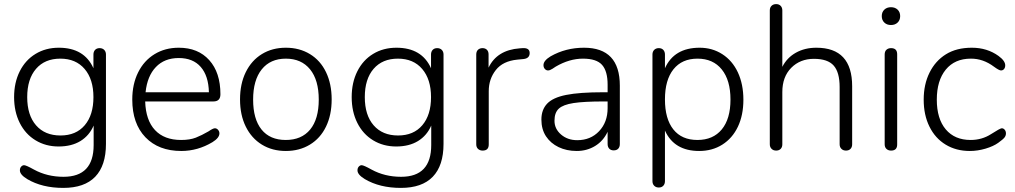

<svg xmlns="http://www.w3.org/2000/svg" viewBox="-20 -730 4954 937"><path d="M393.6 -118.9Q436 -168.9 436 -255.9Q436 -342.8 393.1 -393.3Q350.1 -443.8 274.4 -443.8Q198.7 -443.8 155.8 -394Q112.8 -344.2 112.8 -256.1Q112.8 -168 156 -118.4Q199.2 -68.8 275.1 -68.8Q351.1 -68.8 393.6 -118.9ZM267.1 -497.1Q391.1 -497.1 436 -397V-463.9Q436 -478 444.1 -486.6Q452.1 -495.1 466.1 -495.1Q480 -495.1 488.5 -486.6Q497.1 -478 497.1 -463.9V-27.8Q497.1 78.1 444.6 132.6Q392.1 187 288.8 187Q185.5 187 112.8 144Q76.7 122.1 77.1 101.1Q77.1 89.8 83.5 83Q89.8 76.2 97.7 76.2Q107.4 76.2 146 97.7Q210.4 132.8 290 132.8Q437 132.8 437 -22V-117.2Q416 -68.4 372.6 -41.7Q329.1 -15.1 266.1 -15.1Q203.1 -15.1 153.6 -45.2Q104 -75.2 76.4 -130.1Q48.8 -185.1 48.8 -256.1Q48.8 -327.1 76.4 -382.1Q104 -437 153.6 -467Q203.1 -497.1 267.1 -497.1Z M690.4 -279.8H999.5Q997.6 -359.9 959.7 -403.3Q921.9 -446.8 852.3 -446.8Q782.7 -446.8 740.7 -402.8Q698.7 -358.9 690.4 -279.8ZM1055.7 -270Q1055.7 -234.9 1021.5 -234.9H688.5Q691.4 -143.1 736.6 -95Q781.7 -46.9 863.8 -46.9Q906.7 -46.9 935.8 -58.3Q964.8 -69.8 997.6 -88.9Q1019.5 -104 1028.6 -104Q1037.6 -104 1044.2 -96.4Q1050.8 -88.9 1050.8 -79.1Q1050.8 -57.1 1016.6 -36.1Q944.8 6.8 864.7 6.8Q753.9 6.8 689.7 -60.1Q625.5 -127 625.5 -244.1Q625.5 -319.3 654.1 -376.7Q682.6 -434.1 734.1 -465.6Q785.6 -497.1 852.5 -497.1Q946.8 -497.1 1001.2 -436.5Q1055.7 -376 1055.7 -270Z M1493.7 -97.9Q1535.6 -148.9 1535.6 -244.1Q1535.6 -339.4 1493.2 -391.6Q1450.7 -443.8 1375 -443.8Q1299.3 -443.8 1257.3 -391.4Q1215.3 -338.9 1215.3 -243.9Q1215.3 -148.9 1256.3 -97.9Q1297.4 -46.9 1374.5 -46.9Q1451.7 -46.9 1493.7 -97.9ZM1179.4 -112.1Q1151.4 -168.9 1151.4 -244.9Q1151.4 -320.8 1179.4 -377.9Q1207.5 -435.1 1258.1 -466.1Q1308.6 -497.1 1375 -497.1Q1441.4 -497.1 1492.4 -466.1Q1543.5 -435.1 1571 -377.9Q1598.6 -320.8 1598.6 -244.9Q1598.6 -168.9 1571 -112.1Q1543.5 -55.2 1492.4 -24.2Q1441.4 6.8 1375 6.8Q1308.6 6.8 1258.1 -24.2Q1207.5 -55.2 1179.4 -112.1Z M2041 -118.9Q2083.5 -168.9 2083.5 -255.9Q2083.5 -342.8 2040.5 -393.3Q1997.6 -443.8 1921.9 -443.8Q1846.2 -443.8 1803.2 -394Q1760.3 -344.2 1760.3 -256.1Q1760.3 -168 1803.5 -118.4Q1846.7 -68.8 1922.6 -68.8Q1998.5 -68.8 2041 -118.9ZM1914.6 -497.1Q2038.6 -497.1 2083.5 -397V-463.9Q2083.5 -478 2091.6 -486.6Q2099.6 -495.1 2113.5 -495.1Q2127.4 -495.1 2136 -486.6Q2144.5 -478 2144.5 -463.9V-27.8Q2144.5 78.1 2092 132.6Q2039.6 187 1936.3 187Q1833 187 1760.3 144Q1724.1 122.1 1724.6 101.1Q1724.6 89.8 1731 83Q1737.3 76.2 1745.1 76.2Q1754.9 76.2 1793.5 97.7Q1857.9 132.8 1937.5 132.8Q2084.5 132.8 2084.5 -22V-117.2Q2063.5 -68.4 2020 -41.7Q1976.6 -15.1 1913.6 -15.1Q1850.6 -15.1 1801 -45.2Q1751.5 -75.2 1723.9 -130.1Q1696.3 -185.1 1696.3 -256.1Q1696.3 -327.1 1723.9 -382.1Q1751.5 -437 1801 -467Q1850.6 -497.1 1914.6 -497.1Z M2365.2 -25.9Q2365.7 4.9 2335.4 4.9Q2321.8 4.9 2313 -3.2Q2304.2 -11.2 2304.2 -25.9V-463.9Q2304.2 -479 2312.7 -487.1Q2321.3 -495.1 2334.7 -495.1Q2348.1 -495.1 2356.2 -487.1Q2364.3 -479 2364.3 -464.8V-399.9Q2405.3 -485.8 2516.1 -494.1L2530.3 -495.1Q2564.9 -497.1 2564.9 -471.2Q2564.9 -445.3 2535.2 -441.9L2504.9 -439Q2434.1 -432.1 2399.7 -388.2Q2365.2 -344.2 2365.2 -285.2Z M2945.3 -202.1V-234.9H2926.3Q2830.1 -234.9 2779.1 -227.1Q2728 -219.2 2707 -199.7Q2686 -180.2 2686 -140.6Q2686 -101.1 2718 -73.5Q2750 -45.9 2796.9 -45.9Q2862.3 -45.9 2903.8 -89.8Q2945.3 -133.8 2945.3 -202.1ZM2830.1 -497.1Q3004.9 -497.1 3004.9 -312V-26.9Q3004.9 -12.7 2997.1 -4.4Q2989.3 3.9 2975.1 3.9Q2960.9 3.9 2953.1 -4.6Q2945.3 -13.2 2945.3 -26.9V-86.9Q2924.3 -42 2884.3 -17.6Q2844.2 6.8 2794.7 6.8Q2745.1 6.8 2706.1 -12Q2667 -30.8 2644.5 -64.9Q2622.1 -99.1 2622.1 -146.7Q2622.1 -194.3 2650.1 -224.1Q2678.2 -253.9 2743.2 -266.8Q2808.1 -279.8 2924.3 -279.8H2945.3V-316.9Q2945.3 -382.8 2918.2 -413.3Q2891.1 -443.8 2825 -443.8Q2758.8 -443.8 2691.9 -404.8L2676.3 -394.5Q2663.6 -386.2 2654.5 -386.2Q2645.5 -386.2 2638.9 -393.6Q2632.3 -400.9 2632.3 -412.1Q2632.3 -434.1 2667 -455.1Q2740.7 -497.1 2830.1 -497.1Z M3502.4 -98.4Q3544.9 -149.9 3544.9 -244.1Q3544.9 -338.4 3502.4 -391.1Q3460 -443.8 3384 -443.8Q3308.1 -443.8 3266.6 -391.8Q3225.1 -339.8 3225.1 -244.9Q3225.1 -149.9 3266.1 -98.4Q3307.1 -46.9 3383.5 -46.9Q3460 -46.9 3502.4 -98.4ZM3225.1 -397Q3270 -497.1 3394.5 -497.1Q3456.1 -497.1 3505.1 -465.6Q3554.2 -434.1 3581.1 -376.5Q3607.9 -318.8 3607.9 -243.4Q3607.9 -168 3581.1 -111.6Q3554.2 -55.2 3505.1 -24.2Q3456.1 6.8 3392.1 6.8Q3270 6.8 3225.1 -92.8V153.8Q3225.1 168 3217 176.5Q3209 185.1 3195.1 185.1Q3181.2 185.1 3172.6 176.5Q3164.1 168 3164.1 153.8V-463.9Q3164.1 -478 3172.6 -486.6Q3181.2 -495.1 3195.1 -495.1Q3209 -495.1 3217 -486.6Q3225.1 -478 3225.1 -463.9Z M4138.7 -309.1V-25.9Q4138.7 -11.7 4130.6 -3.4Q4122.6 4.9 4108.6 4.9Q4094.7 4.9 4086.2 -3.7Q4077.6 -12.2 4077.6 -25.9V-305.2Q4077.6 -377 4048.6 -409.9Q4019.5 -442.9 3952.1 -442.9Q3884.8 -442.9 3841.3 -398.9Q3797.9 -355 3797.9 -280.8V-25.9Q3797.9 -11.7 3789.8 -3.4Q3781.7 4.9 3767.8 4.9Q3753.9 4.9 3745.4 -3.7Q3736.8 -12.2 3736.8 -25.9V-679.2Q3736.8 -693.4 3745.4 -701.7Q3753.9 -710 3767.8 -710Q3781.7 -710 3789.8 -701.4Q3797.9 -692.9 3797.9 -679.2V-403.8Q3820.8 -448.7 3864.3 -472.9Q3907.7 -497.1 3963.9 -497.1Q4138.7 -497.1 4138.7 -309.1Z M4358.4 -25.9Q4358.9 4.9 4328.6 4.9Q4314.9 4.9 4306.2 -3.2Q4297.4 -11.2 4297.4 -25.9V-463.9Q4297.4 -479.5 4306.2 -487.3Q4314.9 -495.1 4328.6 -495.1Q4358.9 -495.1 4358.4 -463.9ZM4295.7 -619.9Q4283.2 -631.8 4283.2 -651.4Q4283.2 -670.9 4295.7 -682.9Q4308.1 -694.8 4328.1 -694.8Q4348.1 -694.8 4360.6 -682.9Q4373 -670.9 4373 -651.4Q4373 -631.8 4360.6 -619.9Q4348.1 -607.9 4328.1 -607.9Q4308.1 -607.9 4295.7 -619.9Z M4853 -457Q4885.7 -433.1 4885.7 -411.1Q4885.7 -399.9 4879.9 -393.1Q4874.5 -386.2 4864.7 -386.2Q4855 -386.7 4831.1 -404.3Q4777.8 -444.3 4717.8 -443.8Q4639.6 -443.8 4595.7 -390.4Q4551.8 -336.9 4551.8 -243.7Q4551.8 -150.4 4595.5 -98.6Q4639.2 -46.9 4716.8 -46.9Q4772 -46.9 4816.4 -75.4Q4860.8 -104 4868.9 -104Q4877 -104 4883.1 -96.9Q4889.2 -89.8 4889.2 -78.9Q4889.2 -67.9 4882.1 -58.8Q4875 -49.8 4851.6 -33Q4828.1 -16.1 4789.6 -4.6Q4751 6.8 4712.9 6.8Q4646 6.8 4595 -24.2Q4543.9 -55.2 4515.9 -112.1Q4487.8 -168.9 4487.8 -243.7Q4487.8 -318.4 4516.4 -375.7Q4544.9 -433.1 4596.4 -465.1Q4647.9 -497.1 4722.7 -497.1Q4797.4 -497.1 4853 -457Z"/></svg>

Font: Nunito-Light
Style: Regular
Weight: 300
Designer: Vernon Adams
Foundry: newtypography
Version: Version 3.000